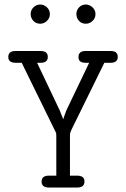

<svg xmlns="http://www.w3.org/2000/svg" viewBox="-20 -839 565 859"><path d="M17.1 -584Q17.1 -610.8 48.8 -610.8H162.1Q194.3 -610.8 193.8 -584Q193.8 -558.1 162.1 -558.1H146L247.1 -345.2L259.8 -313L262.2 -306.2H263.2L265.1 -313L276.9 -345.2L378.9 -558.1H362.8Q330.6 -558.1 331.1 -584Q331.1 -610.8 362.8 -610.8H475.1Q507.3 -610.8 506.8 -584Q506.8 -558.1 474.1 -558.1H446.8L299.8 -258.8L293.9 -244.1L293 -232.9V-53.2H324.2Q358.4 -53.2 357.9 -26.9Q357.9 0 325.2 0H199.2Q166 0 166 -26.9Q166 -52.7 198.2 -53.2H231.9V-232.9L231 -244.1L77.1 -558.1H50.8Q17.1 -558.1 17.1 -584ZM117.2 -775.9Q117.2 -793.9 130.1 -806.4Q143.1 -818.8 159.9 -818.8Q176.8 -818.8 189.9 -806.4Q203.1 -793.9 203.1 -775.9Q203.1 -757.8 189.9 -745.4Q176.8 -732.9 160.2 -732.9Q141.1 -732.9 129.2 -745.8Q117.2 -758.8 117.2 -775.9ZM321.8 -775.9Q321.8 -793.9 334 -806.4Q346.2 -818.8 363.8 -818.8Q379.9 -818.8 393.6 -806.4Q407.2 -793.9 407.2 -775.9Q407.2 -757.8 394 -745.4Q380.9 -732.9 363.8 -732.9Q344.7 -732.9 333.3 -745.8Q321.8 -758.8 321.8 -775.9Z"/></svg>

Font: CMU Typewriter Text
Style: Light
Weight: 200
Version: Version 0.7.0